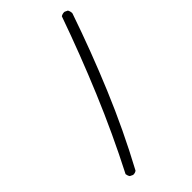

<svg xmlns="http://www.w3.org/2000/svg" viewBox="-267 -883 1034 1034"><g transform="rotate(-45 250.0 -365.5)"><path d="M93.8 76.2Q107.4 76.2 116.7 68.8Q225.1 -132.3 313.2 -343.3Q401.4 -554.2 475.1 -769.5Q475.6 -771.5 475.6 -773.2Q475.6 -774.9 475.3 -777.1Q475.1 -779.3 474.6 -782.2Q474.1 -785.2 473.1 -787.6Q471.7 -793.5 468.3 -798.3L451.7 -806.2Q449.7 -806.6 448.2 -806.6Q434.6 -806.6 423.8 -799.3Q348.1 -584.5 259 -371.6Q169.9 -158.7 65.4 44.4Q66.9 57.6 74.2 67.9L90.3 75.7Q92.3 76.2 93.8 76.2Z"/></g></svg>

Font: NaikaiFont
Style: Light
Weight: 300
Version: Version 1.89